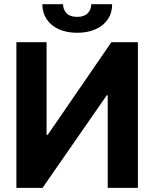

<svg xmlns="http://www.w3.org/2000/svg" viewBox="-20 -912 749 932"><path d="M206.1 -707V-257.8H211.9L520.5 -707H649.4V0H502.9V-449.2H498L186.5 0H59.6V-707ZM354.5 -752.9Q303.2 -752.9 265.1 -770.3Q227.1 -787.6 206.3 -819.1Q185.5 -850.6 185.5 -891.6H286.1Q286.1 -865.7 303 -847.9Q319.8 -830.1 354.5 -830.1Q388.7 -830.1 405.8 -847.7Q422.9 -865.2 422.9 -891.6H524.4Q524.4 -850.1 503.7 -818.8Q482.9 -787.6 444.6 -770.3Q406.2 -752.9 354.5 -752.9Z"/></svg>

Font: Pretendard JP
Style: Bold
Weight: 700
Designer: Base glyphs from Inter by Rasmus Andersson; Hangeul glyphs from Noto Sans CJK(Source Han Sans) by Jang Soo-young and Kan
Foundry: Kil Hyung-jin
Version: Version 1.309